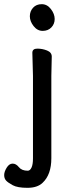

<svg xmlns="http://www.w3.org/2000/svg" viewBox="-29 -728 350 920"><path d="M233 -637Q233 -613 217 -596.5Q201 -580 175.5 -580Q150 -580 132 -603Q114 -626 114 -650Q114 -674 129.5 -691Q145 -708 171 -708Q197 -708 215 -684.5Q233 -661 233 -637ZM219 -457 217 -364V30Q217 109 175 148Q150 172 102.5 172Q55 172 32 159.5Q9 147 0 137Q-9 127 -9 111Q-9 95 3 75.5Q15 56 31.5 56Q48 56 61.5 73Q75 90 104 90Q115 90 122 75Q129 60 129 31V-364L126 -475Q126 -495 150 -495Q174 -495 196.5 -486Q219 -477 219 -457Z"/></svg>

Font: LXGW ZhenKai
Style: Regular
Weight: 400
Designer: LXGW / Fontworks Inc.
Foundry: LXGW / Fontworks Inc.
Version: Version 0.800;June 8, 2025